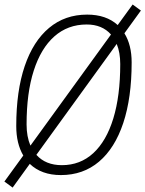

<svg xmlns="http://www.w3.org/2000/svg" viewBox="-20 -768 646 853"><path d="M36.1 65.4 -0.5 38.6 83.5 -77.1Q52.2 -129.9 52.2 -208Q52.2 -363.8 89.8 -474.4Q127.4 -585 198 -644Q268.6 -703.1 367.2 -703.1Q451.7 -703.1 502.9 -656.7L569.3 -748L606 -721.2L532.7 -620.1Q564.9 -568.4 564.9 -490.7Q564.9 -333.5 527.6 -221.4Q490.2 -109.4 419.9 -49.8Q349.6 9.8 250.5 9.8Q164.1 9.8 112.3 -40ZM115.2 -121.1 473.1 -614.7Q433.6 -659.2 365.2 -659.2Q281.2 -659.2 221.4 -606.2Q161.6 -553.2 129.9 -454.1Q98.1 -355 98.1 -215.3Q98.1 -161.1 115.2 -121.1ZM254.9 -34.2Q336.4 -34.2 394.5 -87.6Q452.6 -141.1 483.4 -241.7Q514.2 -342.3 514.2 -483.4Q514.2 -534.7 498.5 -572.8L141.6 -80.1Q182.6 -34.2 254.9 -34.2Z"/></svg>

Font: CaskaydiaCove NFP ExtraLight
Style: Italic
Weight: 200
Italic angle: -10°
Designer: Aaron Bell
Foundry: Saja Typeworks
Version: Version 2111.001; VTT 6.35;Nerd Fonts 3.1.1